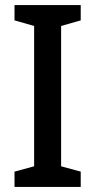

<svg xmlns="http://www.w3.org/2000/svg" viewBox="-20 -734 375 754"><path d="M297 0V-60L220 -81V-632L297 -654V-714H37V-654L114 -632V-81L37 -60V0Z"/></svg>

Font: Noto Sans Khmer SemiCondensed Medium
Style: Regular
Weight: 500
Width: 4
Designer: Danh Hong and the Monotype Design Team
Foundry: Monotype Imaging Inc.
Version: Version 2.004